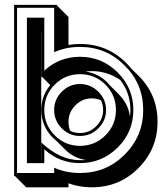

<svg xmlns="http://www.w3.org/2000/svg" viewBox="-20 -717 684 798"><path d="M475.6 -322.8Q513.7 -284.2 520 -232.4Q521 -239.3 521.5 -246.1Q522 -252.9 522 -259.8Q522 -329.6 480.5 -383.8Q427.2 -421.4 361.3 -421.4Q354.5 -421.4 348.1 -420.9Q341.8 -420.4 335.4 -419.4Q388.2 -412.6 426.3 -374Q433.6 -366.2 440.4 -358.4L474.6 -324.2H474.1ZM312.5 -51.3Q318.8 -51.3 324.7 -51.5Q330.6 -51.8 336.4 -52.2Q285.6 -59.6 248.5 -97.7L215.3 -130.9Q207.5 -136.7 198.7 -145.5Q175.3 -169.4 163.6 -197.8Q151.9 -226.1 151.9 -259.8Q151.9 -319.8 189 -363.3L154.3 -397.9L151.9 -395.5V-584H151.4V-51.3H151.9V-124.5Q230 -51.3 312.5 -51.3ZM312.5 -164.1Q351.6 -164.1 379.9 -192.4Q408.7 -221.2 408.7 -259.8Q408.7 -271 406.2 -280.8Q403.8 -290.5 399.4 -300.3Q382.3 -308.1 361.3 -308.1Q321.8 -308.1 293.5 -279.3Q264.6 -250.5 264.6 -210.9Q264.6 -200.7 266.4 -191.2Q268.1 -181.6 272 -172.9Q290 -164.1 312.5 -164.1ZM264.6 -530.3Q275.9 -532.2 287.8 -533.2Q299.8 -534.2 312.5 -534.2Q427.2 -534.2 506.3 -453.6Q511.7 -447.8 517.1 -442.1Q522.5 -436.5 527.3 -430.2L555.7 -402.3Q634.8 -323.7 634.8 -210.9Q634.8 -97.7 554.7 -17.6Q475.6 61.5 361.3 61.5Q310.5 61.5 264.6 44.9V61.5H88.9L41.5 14.2H38.6V-696.8H217.3V-693.8L264.6 -646.5ZM312.5 -39.1Q226.6 -39.1 164.1 -96.7V-39.1H91.8V-643.6H164.1V-423.3Q226.6 -481 312.5 -481Q403.8 -481 469 -416Q534.2 -351.1 534.2 -259.8Q534.2 -168.5 469 -103.8Q403.8 -39.1 312.5 -39.1ZM312.5 -110.8Q374.5 -110.8 418.2 -154.5Q461.9 -198.2 461.9 -259.8Q461.9 -321.8 418.2 -365.2Q374.5 -408.7 312.5 -408.7Q251 -408.7 207.5 -365.2Q164.1 -321.8 164.1 -259.8Q164.1 -198.2 207.5 -154.5Q251 -110.8 312.5 -110.8ZM312.5 -151.9Q268.1 -151.9 236.8 -183.6Q205.1 -215.3 205.1 -259.8Q205.1 -304.2 236.8 -335.9Q268.1 -367.7 312.5 -367.7Q356.9 -367.7 388.7 -335.9Q420.9 -303.7 420.9 -259.8Q420.9 -215.8 388.7 -183.6Q356.9 -151.9 312.5 -151.9ZM312.5 2Q421.9 2 498 -74.2Q575.2 -151.4 575.2 -259.8Q575.2 -368.7 498 -444.8Q421.9 -522 312.5 -522Q253.9 -522 205.1 -500V-684.6H50.8V2H205.1V-20Q253.9 2 312.5 2Z"/></svg>

Font: Gondrin
Style: Regular
Weight: 400
Designer: Peter Wiegel, original typeface by Carl Albert Fahrenwaldt 1901
Foundry: Peter Wiegel
Version: Version 1.000 2010 initial release